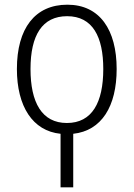

<svg xmlns="http://www.w3.org/2000/svg" viewBox="-20 -562 569 818"><path d="M238 236H292V8C413 -5 477 -109 477 -268C477 -435 405 -542 267 -542C129 -542 52 -441 52 -268C52 -109 119 -4 238 8ZM265 -38C158 -38 110 -126 110 -268C110 -412 160 -493 266 -493C375 -493 420 -405 420 -268C420 -125 372 -38 265 -38Z"/></svg>

Font: Noto Sans SemiCondensed Light
Style: Regular
Weight: 300
Width: 4
Designer: Monotype Design Team
Foundry: Monotype Imaging Inc.
Version: Version 2.013